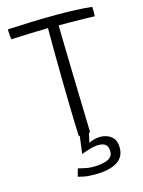

<svg xmlns="http://www.w3.org/2000/svg" viewBox="-133 -746 786 1058"><g transform="rotate(-15 260.0 -217.5)"><path d="M274.5 234.5Q235.5 234.5 211 229.5Q186.5 224.5 179 222L191 177.5Q205 181.5 229.8 186.5Q254.5 191.5 272.5 191.5Q326.5 191.5 357.5 178.2Q388.5 165 388.5 133Q388.5 108.5 376 95.5Q363.5 82.5 333.5 82.5Q310.5 82.5 280.2 91.8Q250 101 235 107.5L248 7Q244.5 7 242.5 7Q241 -23.5 239.5 -73.2Q238 -123 236.8 -184Q235.5 -245 234.5 -309.2Q233.5 -373.5 233 -433.2Q232.5 -493 232.5 -540Q232.5 -561.5 232.5 -579.8Q232.5 -598 232.5 -611.5Q204 -611 163.2 -609.8Q122.5 -608.5 83.8 -607Q45 -605.5 21.5 -604.5Q19.5 -615.5 18.2 -633.5Q17 -651.5 17 -662Q74.5 -665 149.5 -667.8Q224.5 -670.5 300.5 -670.5Q354.5 -670.5 405.2 -668.5Q456 -666.5 498.5 -661.5Q499.5 -648.5 499.2 -633.5Q499 -618.5 498.5 -608Q487 -608.5 462.8 -609Q438.5 -609.5 408 -610Q377.5 -610.5 347 -610.8Q316.5 -611 293 -611Q293.5 -592.5 294.2 -552.8Q295 -513 296.2 -459.5Q297.5 -406 299 -346.5Q300.5 -287 302 -229Q303.5 -171 304.8 -121.8Q306 -72.5 307 -39.2Q308 -6 308 3Q305.5 3.5 301 4L289 59.5Q295.5 53.5 315.2 47.5Q335 41.5 354 41.5Q393.5 41.5 418.8 63Q444 84.5 444 127Q444 182 399.2 208.2Q354.5 234.5 274.5 234.5Z"/></g></svg>

Font: Grandstander ExtraLight
Style: Regular
Weight: 200
Designer: Tyler Finck
Foundry: Etcetera Type Co
Version: Version 1.200; ttfautohint (v1.8.3)